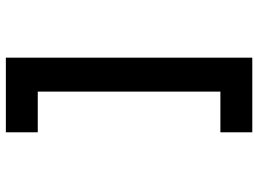

<svg xmlns="http://www.w3.org/2000/svg" viewBox="-133 -619 882 656"><g transform="rotate(-90 308.0 -291.0)"><path d="M184 130V21H323V-603H184V-712H439V130Z"/></g></svg>

Font: Overpass Mono
Style: Bold
Weight: 700
Monospace: yes
Designer: Delve Withrington, Dave Bailey
Foundry: Delve Fonts LLC
Version: Version 4.000